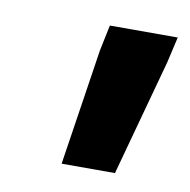

<svg xmlns="http://www.w3.org/2000/svg" viewBox="-44 -732 348 351"><g transform="rotate(10 130.0 -556.0)"><path d="M91 -424 124 -640 134 -688H260L249 -640L190 -424Z"/></g></svg>

Font: Saira Condensed ExtraBold
Style: Italic
Weight: 800
Width: 3
Italic angle: -12°
Designer: Hector Gatti with collaboration of the Omnibus-Type team
Foundry: Omnibus-Type
Version: Version 1.101